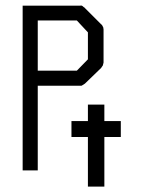

<svg xmlns="http://www.w3.org/2000/svg" viewBox="-20 -680 532 712"><path d="M120 -604V-418H265L306 -460V-560L265 -604ZM120 -48H64V-659H276Q277 -659 278.8 -659.2Q280.5 -659.5 281 -659.5Q282.5 -659.5 283 -659Q285 -659 290 -654Q294 -652 295 -650L355 -590Q358.5 -588 360 -584L363 -578Q363 -576.5 363.5 -574.2Q364 -572 364 -571V-448Q364 -446 362 -440Q362 -437 359 -434Q357 -430 355 -428L295 -370Q294 -369.5 292 -368Q290 -366.5 289 -366Q288.5 -366 286 -364.2Q283.5 -362.5 282 -362H276H120ZM306 -292H367V-231H428V-172H367V12H306V-172H245V-231H306Z"/></svg>

Font: IBM 3270 Semi-Condensed
Style: Condensed
Weight: 400
Monospace: yes
Version: Version 2.3.1